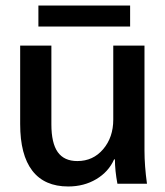

<svg xmlns="http://www.w3.org/2000/svg" viewBox="-20 -665 598 695"><path d="M53 -216V-500H166V-215Q166 -147 189 -114.5Q212 -82 260 -82Q317 -82 353.5 -125Q390 -168 390 -232V-500H503V-120Q503 -65 512 0H405Q396 -48 396 -88H393Q373 -43 328.5 -16.5Q284 10 227 10Q141 10 97 -47Q53 -104 53 -216ZM119 -645H451V-569H119Z"/></svg>

Font: Sarabun SemiBold
Style: Regular
Weight: 600
Designer: Suppakit Chalermlarp | Katatrad Co.,Ltd.
Foundry: Cadson Demak Co.,Ltd.
Version: Version 1.000; ttfautohint (v1.6)